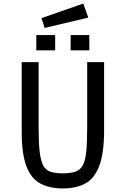

<svg xmlns="http://www.w3.org/2000/svg" viewBox="-20 -1045 707 1079"><path d="M333 14Q259 14 207 -13.5Q155 -41 128.5 -110.5Q102 -180 102 -303V-696H197V-330Q197 -243 203 -191.5Q209 -140 223.5 -114Q238 -88 264.5 -79.5Q291 -71 333 -71Q376 -71 403 -80Q430 -89 444.5 -114.5Q459 -140 464.5 -192Q470 -244 470 -330V-696H565V-312Q565 -184 538 -113Q511 -42 459.5 -14Q408 14 333 14ZM184 -762V-848H290V-762ZM377 -762V-848H482V-762ZM231 -888 213 -943 448 -1025 476 -946Z"/></svg>

Font: Ruda Medium
Style: Regular
Weight: 500
Version: Version 2.001